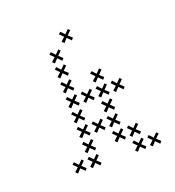

<svg xmlns="http://www.w3.org/2000/svg" viewBox="-72 -376 393 431"><g transform="rotate(-20 125.0 -160.5)"><path d="M102.9 -187.9 93.6 -196.4 102.9 -205.7 98.6 -210 89.3 -200.7 80.7 -210 75.7 -205.7 85 -196.4 75.7 -187.9 80.7 -182.9 89.3 -192.1 98.6 -182.9ZM102.9 -152.1 93.6 -160.7 102.9 -170 98.6 -174.3 89.3 -165 80.7 -174.3 75.7 -170 85 -160.7 75.7 -152.1 80.7 -147.1 89.3 -156.4 98.6 -147.1ZM102.9 -116.4 93.6 -125 102.9 -134.3 98.6 -138.6 89.3 -129.3 80.7 -138.6 75.7 -134.3 85 -125 75.7 -116.4 80.7 -111.4 89.3 -120.7 98.6 -111.4ZM102.9 -80.7 93.6 -89.3 102.9 -98.6 98.6 -102.9 89.3 -93.6 80.7 -102.9 75.7 -98.6 85 -89.3 75.7 -80.7 80.7 -75.7 89.3 -85 98.6 -75.7ZM102.9 -45 93.6 -53.6 102.9 -62.9 98.6 -67.1 89.3 -57.9 80.7 -67.1 75.7 -62.9 85 -53.6 75.7 -45 80.7 -40 89.3 -49.3 98.6 -40ZM102.9 -9.3 93.6 -17.9 102.9 -27.1 98.6 -31.4 89.3 -22.1 80.7 -31.4 75.7 -27.1 85 -17.9 75.7 -9.3 80.7 -4.3 89.3 -13.6 98.6 -4.3ZM67.1 -9.3 57.9 -17.9 67.1 -27.1 62.9 -31.4 53.6 -22.1 45 -31.4 40 -27.1 49.3 -17.9 40 -9.3 45 -4.3 53.6 -13.6 62.9 -4.3ZM102.9 -223.6 93.6 -232.1 102.9 -241.4 98.6 -245.7 89.3 -236.4 80.7 -245.7 75.7 -241.4 85 -232.1 75.7 -223.6 80.7 -218.6 89.3 -227.9 98.6 -218.6ZM102.9 -259.3 93.6 -267.9 102.9 -277.1 98.6 -281.4 89.3 -272.1 80.7 -281.4 75.7 -277.1 85 -267.9 75.7 -259.3 80.7 -254.3 89.3 -263.6 98.6 -254.3ZM138.6 -295 129.3 -303.6 138.6 -312.9 134.3 -317.1 125 -307.9 116.4 -317.1 111.4 -312.9 120.7 -303.6 111.4 -295 116.4 -290 125 -299.3 134.3 -290ZM138.6 -152.1 129.3 -160.7 138.6 -170 134.3 -174.3 125 -165 116.4 -174.3 111.4 -170 120.7 -160.7 111.4 -152.1 116.4 -147.1 125 -156.4 134.3 -147.1ZM174.3 -187.9 165 -196.4 174.3 -205.7 170 -210 160.7 -200.7 152.1 -210 147.1 -205.7 156.4 -196.4 147.1 -187.9 152.1 -182.9 160.7 -192.1 170 -182.9ZM174.3 -80.7 165 -89.3 174.3 -98.6 170 -102.9 160.7 -93.6 152.1 -102.9 147.1 -98.6 156.4 -89.3 147.1 -80.7 152.1 -75.7 160.7 -85 170 -75.7ZM138.6 -80.7 129.3 -89.3 138.6 -98.6 134.3 -102.9 125 -93.6 116.4 -102.9 111.4 -98.6 120.7 -89.3 111.4 -80.7 116.4 -75.7 125 -85 134.3 -75.7ZM210 -45 200.7 -53.6 210 -62.9 205.7 -67.1 196.4 -57.9 187.9 -67.1 182.9 -62.9 192.1 -53.6 182.9 -45 187.9 -40 196.4 -49.3 205.7 -40ZM210 -9.3 200.7 -17.9 210 -27.1 205.7 -31.4 196.4 -22.1 187.9 -31.4 182.9 -27.1 192.1 -17.9 182.9 -9.3 187.9 -4.3 196.4 -13.6 205.7 -4.3ZM245.7 -9.3 236.4 -17.9 245.7 -27.1 241.4 -31.4 232.1 -22.1 223.6 -31.4 218.6 -27.1 227.9 -17.9 218.6 -9.3 223.6 -4.3 232.1 -13.6 241.4 -4.3ZM174.3 -45 165 -53.6 174.3 -62.9 170 -67.1 160.7 -57.9 152.1 -67.1 147.1 -62.9 156.4 -53.6 147.1 -45 152.1 -40 160.7 -49.3 170 -40ZM210 -152.1 200.7 -160.7 210 -170 205.7 -174.3 196.4 -165 187.9 -174.3 182.9 -170 192.1 -160.7 182.9 -152.1 187.9 -147.1 196.4 -156.4 205.7 -147.1ZM174.3 -152.1 165 -160.7 174.3 -170 170 -174.3 160.7 -165 152.1 -174.3 147.1 -170 156.4 -160.7 147.1 -152.1 152.1 -147.1 160.7 -156.4 170 -147.1ZM174.3 -116.4 165 -125 174.3 -134.3 170 -138.6 160.7 -129.3 152.1 -138.6 147.1 -134.3 156.4 -125 147.1 -116.4 152.1 -111.4 160.7 -120.7 170 -111.4Z"/></g></svg>

Font: Gossip Low Cross Small
Style: Regular
Weight: 200
Width: 3
Designer: Deborah Khodanovich
Version: Version 1.001;Glyphs 3.3.1 (3343)